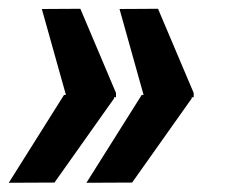

<svg xmlns="http://www.w3.org/2000/svg" viewBox="-29 -466 504 431"><path d="M-9.3 -55.7 114.7 -252.9 226.6 -254.4 227.1 -245.1 93.3 -56.2ZM64.9 -445.8 151.4 -446.3 231.4 -257.3V-247.6L120.1 -249ZM165 -55.7 289.1 -252.9 400.9 -254.4 401.4 -245.1 267.6 -56.2ZM239.3 -445.8 325.7 -446.3 405.8 -257.3V-247.6L294.4 -249Z"/></svg>

Font: Roboto Condensed Black
Style: Italic
Weight: 900
Italic angle: -12°
Designer: Christian Robertson
Foundry: Google
Version: Version 3.008; 2023